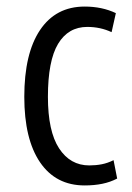

<svg xmlns="http://www.w3.org/2000/svg" viewBox="-20 -555 401 585"><path d="M238 10Q150 10 102 -60.5Q54 -131 54 -260Q54 -392 102 -463.5Q150 -535 238 -535Q291 -535 333 -515L320 -457Q286 -473 246 -473Q188 -473 157 -421.5Q126 -370 126 -260Q126 -155 160 -103Q194 -51 252 -51Q272 -51 290 -54.5Q308 -58 326 -67L337 -11Q316 0 291.5 5Q267 10 238 10Z"/></svg>

Font: Ubuntu Sans Condensed
Style: Regular
Weight: 400
Width: 3
Designer: Dalton Maag Ltd
Foundry: Dalton Maag Ltd
Version: Version 1.006; ttfautohint (v1.8.4.7-5d5b)